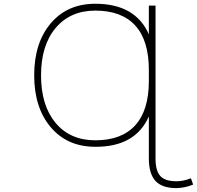

<svg xmlns="http://www.w3.org/2000/svg" viewBox="-20 -762 1040 1012"><path d="M482.4 -22.5Q621.1 -22.5 692.9 -101.6Q764.6 -180.7 764.6 -335V-393.6Q764.6 -548.8 692.9 -627.4Q621.1 -706.1 482.4 -706.1Q350.6 -706.1 273.4 -614.7Q196.3 -523.4 196.3 -364.7Q196.3 -206.1 272.9 -114.3Q349.6 -22.5 482.4 -22.5ZM764.6 -581.1V-732.4H799.8V73.2Q799.8 138.7 825.2 166Q850.6 193.4 910.2 193.4Q946.3 193.4 986.3 177.7L998 210.9Q955.1 228.5 910.2 229.5Q834 229.5 799.3 191.4Q764.6 153.3 764.6 73.2V-148.4Q693.4 12.7 482.4 11.7Q335 11.7 247.6 -91.3Q160.2 -194.3 160.2 -365.2Q160.2 -536.1 247.6 -639.2Q335 -742.2 482.4 -742.2Q693.4 -742.2 764.6 -581.1Z"/></svg>

Font: Gen Shin Gothic Monospace ExtraLight
Style: Regular
Weight: 200
Designer: [Source Han Sans]
Ryoko NISHIZUKA  (kana & ideographs); Paul D. Hunt (Latin, Greek & Cyrillic); Wenlong ZHANG  (bopomofo
Version: Version 1.002.20150607